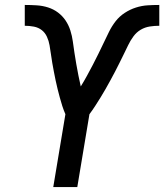

<svg xmlns="http://www.w3.org/2000/svg" viewBox="-20 -755 663 775"><path d="M195 0 244 -294Q237 -310 231.5 -327Q226 -344 221.5 -361Q217 -378 212.5 -395.5Q208 -413 204.5 -430.5Q201 -448 197.5 -465.5Q194 -483 191 -501Q188 -519 185.5 -537Q183 -555 180 -572.5Q177 -590 169.5 -606.5Q162 -623 148.5 -633.5Q135 -644 117 -647.5Q99 -651 80 -651V-735Q104 -735 128 -733.5Q152 -732 174 -725Q196 -718 214 -704.5Q232 -691 244.5 -672.5Q257 -654 264 -632Q271 -610 274 -587.5Q277 -565 280.5 -542Q284 -519 288 -496Q292 -473 296.5 -450.5Q301 -428 306 -406Q319 -427 331 -449Q343 -471 354.5 -493Q366 -515 377 -537.5Q388 -560 398.5 -582Q409 -604 420 -626.5Q431 -649 446.5 -669Q462 -689 483.5 -703Q505 -717 528.5 -724.5Q552 -732 575.5 -733.5Q599 -735 623 -735V-651Q604 -651 584.5 -648Q565 -645 548 -635Q531 -625 518.5 -608Q506 -591 497.5 -573Q489 -555 480 -537Q471 -519 462.5 -501.5Q454 -484 444.5 -466Q435 -448 425.5 -430.5Q416 -413 406 -395.5Q396 -378 385.5 -361Q375 -344 364 -327Q353 -310 341 -294L292 0Z"/></svg>

Font: Iosevka Curly MdExObl
Style: Regular
Weight: 500
Width: 7
Italic angle: -9°
Monospace: yes
Designer: Belleve Invis
Foundry: Belleve Invis
Version: Version 11.1.0; ttfautohint (v1.8.3)